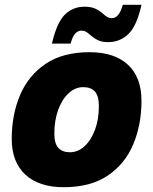

<svg xmlns="http://www.w3.org/2000/svg" viewBox="-20 -770 640 802"><path d="M246 12Q143 12 86 -40.5Q29 -93 29 -190Q29 -290 63.5 -372Q98 -454 170 -503Q242 -552 354 -552Q458 -552 514.5 -499.5Q571 -447 571 -349Q571 -249 536.5 -167Q502 -85 430 -36.5Q358 12 246 12ZM272 -134Q306 -134 333.5 -159.5Q361 -185 377 -228.5Q393 -272 393 -327Q393 -369 376.5 -387.5Q360 -406 328 -406Q294 -406 266.5 -380.5Q239 -355 223 -311Q207 -267 207 -212Q207 -170 224 -152Q241 -134 272 -134ZM431 -594Q406 -594 389.5 -602Q373 -610 357 -624Q347 -633 339 -637.5Q331 -642 319 -642Q306 -642 294.5 -630Q283 -618 275 -588H197Q217 -675 250.5 -708.5Q284 -742 333 -742Q359 -742 376.5 -734.5Q394 -727 411 -712Q421 -703 429 -698.5Q437 -694 447 -694Q461 -694 472.5 -706.5Q484 -719 493 -750H571Q552 -663 517 -628.5Q482 -594 431 -594Z"/></svg>

Font: Geist Mono Black
Style: Italic
Weight: 900
Italic angle: -12°
Monospace: yes
Designer: Basement.studio, Andrés Briganti, Mateo Zaragoza
Foundry: Basement.studio, Vercel, Andrés Briganti, Guido Ferreyra, Mateo Zaragoza
Version: Version 1.500; ttfautohint (v1.8.4.7-5d5b)